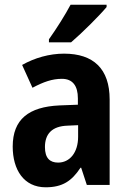

<svg xmlns="http://www.w3.org/2000/svg" viewBox="-20 -852 549 816"><path d="M433 -822V-832H280C256 -787 222 -733 188 -685V-672H282C330 -713 403 -786 433 -822ZM252 -624C190 -624 127 -606 74 -576L118 -479C165 -504 202 -517 243 -517C289 -517 311 -487 311 -434V-407L233 -404C102 -398 34 -345 34 -229C34 -131 81 -56 174 -56C246 -56 285 -83 322 -139H325L349 -66H446V-429C446 -560 377 -624 252 -624ZM268 -318 312 -320V-271C312 -203 276 -161 227 -161C192 -161 171 -180 171 -227C171 -282 200 -316 268 -318Z"/></svg>

Font: Noto Sans Malayalam UI Condensed
Style: Bold
Weight: 700
Width: 3
Designer: Jelle Bosma - Monotype Design Team
Foundry: Monotype Imaging Inc.
Version: Version 2.104